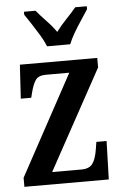

<svg xmlns="http://www.w3.org/2000/svg" viewBox="-54 -805 531 843"><g transform="rotate(-5 211.5 -383.0)"><path d="M19 0V-40L259 -482H156Q124 -482 111 -464.5Q98 -447 88 -407L83 -387H37L46 -536H387V-494L146 -54H276Q309 -54 324 -73.5Q339 -93 346 -138L351 -169H396L391 0ZM172 -606Q163 -629 147 -655.5Q131 -682 114 -708Q97 -734 84 -753V-766H135Q153 -744 178.5 -717.5Q204 -691 222 -665Q241 -691 266.5 -717.5Q292 -744 310 -766H361V-753Q349 -734 331.5 -708Q314 -682 298.5 -655.5Q283 -629 274 -606Z"/></g></svg>

Font: Noto Serif Devanagari ExtraCondensed SemiBold
Style: Regular
Weight: 600
Width: 2
Designer: Universal Thirst, Indian Type Foundry and the Monotype Design Team
Foundry: Monotype Imaging Inc.
Version: Version 2.004; ttfautohint (v1.8.4.7-5d5b)